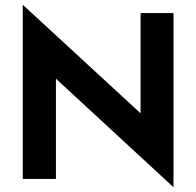

<svg xmlns="http://www.w3.org/2000/svg" viewBox="-20 -755 827 810"><path d="M573 -700H712V35L216 -423V0H76V-735L573 -277Z"/></svg>

Font: Renner*
Style: Semi
Weight: 600
Version: Version 003.000 ; ttfautohint (v0.97) -l 8 -r 50 -G 200 -x 1